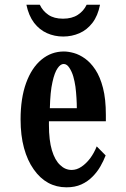

<svg xmlns="http://www.w3.org/2000/svg" viewBox="-20 -780 540 820"><path d="M149.9 -759.8Q162.6 -732.9 186.8 -716.6Q210.9 -700.2 249 -700.2Q287.1 -700.2 312.3 -716.6Q337.4 -732.9 350.1 -759.8H407.2Q397.9 -712.4 374.8 -682.4Q351.6 -652.3 319.3 -638.2Q286.6 -624 250 -624Q212.9 -624 180.7 -638.4Q148.4 -652.8 125.5 -682.6Q102.1 -713.9 92.8 -759.8ZM252.9 -560.1Q272 -560.1 295.7 -553.5Q319.3 -546.9 343.3 -529.8Q367.2 -512.7 387.5 -482.2Q407.7 -451.7 419.9 -404.3Q432.1 -357.4 432.1 -289.1V-262.2H189V-246.1Q189 -180.7 201.7 -138.2Q214.4 -95.7 236.8 -75.2Q258.3 -54.2 286.1 -54.2Q307.6 -54.2 327.9 -67.9Q348.1 -81.5 365.2 -104Q382.3 -127.4 393.1 -154.8L431.2 -116.2Q422.4 -93.3 408.7 -69.3Q395 -45.4 375 -25.4Q355 -4.9 327.6 7.6Q300.3 20 264.2 20Q177.7 20 124 -56.6Q97.2 -94.2 82.5 -147.9Q67.9 -201.7 67.9 -270Q67.9 -360.8 91.6 -425.8Q115.2 -490.7 157.2 -525.4Q199.2 -560.1 252.9 -560.1ZM252 -506.8Q238.3 -506.8 226.1 -488.8Q212.9 -470.2 204.1 -429.7Q199.2 -408.7 196.5 -380.9Q193.8 -353 192.9 -317.9H308.1Q308.1 -337.9 306.6 -361.8Q305.2 -385.7 302.2 -409.7Q298.8 -433.1 293 -453.4Q287.1 -473.6 276.4 -490.2Q265.6 -506.8 252 -506.8Z"/></svg>

Font: BIZ UDMincho
Style: Bold
Weight: 700
Monospace: yes
Designer: TypeBank Co., Ltd.
Foundry: Morisawa Inc.
Version: Version 1.06